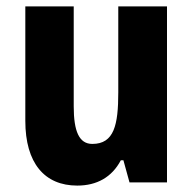

<svg xmlns="http://www.w3.org/2000/svg" viewBox="-20 -569 601 599"><path d="M501 -549H349V-281C349 -179 336 -120 268 -120C227 -120 210 -159 210 -237V-549H59V-192C59 -60 119 10 221 10C282 10 329 -16 357 -69H365L384 0H501Z"/></svg>

Font: Noto Sans Gurmukhi Condensed ExtraBold
Style: Regular
Weight: 800
Width: 3
Designer: Jelle Bosma - Monotype Design Team
Foundry: Monotype Imaging Inc.
Version: Version 2.004